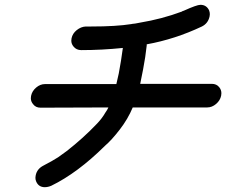

<svg xmlns="http://www.w3.org/2000/svg" viewBox="-20 -737 939 797"><path d="M166 40Q140 40 130 16Q127 9 127 1Q127 -3 128 -8Q133 -36 161 -50Q201 -71 221 -84L257 -110Q326 -164 382 -223L383 -224Q404 -246 417 -269Q425 -280 430 -291L148 -290Q128 -290 117 -305Q108 -316 108 -329Q108 -334 109 -339Q113 -359 130 -373.5Q147 -388 167 -388H463L473 -432Q483 -485 490 -538Q403 -529 317 -529Q297 -529 285 -544Q276 -555 276 -568Q276 -573 277 -578Q281 -598 298.5 -612Q316 -626 336 -627H359Q462 -627 525 -637L530 -638Q537 -638 561 -643Q652 -658 735 -689Q737 -691 740 -691.5Q743 -692 744 -693Q797 -717 812 -717Q837 -717 848 -694Q851 -686 851 -678Q851 -673 850 -669Q844 -640 818 -627Q706 -574 589 -553V-548Q584 -501 574 -449L562 -389H859Q879 -389 890 -375Q899 -364 899 -350Q899 -345 898 -340Q894 -320 877 -305.5Q860 -291 840 -291H531Q511 -243 477 -199Q443 -155 416 -132Q302 -19 193 34Q179 40 166 40Z"/></svg>

Font: Bad Comic
Style: Italic
Weight: 400
Italic angle: -11°
Designer: GGBotNet
Foundry: GGBotNet
Version: 0.95